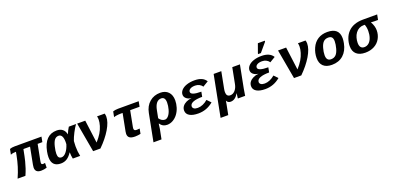

<svg xmlns="http://www.w3.org/2000/svg" viewBox="9 -1893 6629 3234"><g transform="rotate(-20 3324.0 -276.5)"><path d="M528.8 -435.5 473.1 -147.9Q469.2 -128.4 469.2 -116.7Q469.2 -99.6 477.1 -92.8Q484.9 -85.9 502 -85.9Q517.6 -85.9 536.1 -91.3L534.2 -6.3Q483.9 9.8 432.1 9.8Q328.1 9.8 328.1 -81.5Q328.1 -100.6 333.5 -129.4L392.6 -435.5H273.9Q246.6 -293.5 230.5 -230.5Q214.4 -167.5 196.3 -114.3Q178.2 -61 151.4 0H11.2Q54.7 -97.2 82.5 -188Q110.4 -278.8 127.9 -371.1L140.1 -435.5Q112.3 -435.5 85.7 -430.7Q59.1 -425.8 43 -417.5L62 -514.2Q96.2 -528.3 153.3 -528.3H631.3L613.3 -435.5Z M986.3 -115.7Q942.4 -49.3 894.8 -19.8Q847.2 9.8 786.6 9.8Q623 9.8 623 -161.6Q623 -206.1 633.8 -261.7Q688.5 -538.1 905.8 -538.1Q969.2 -538.1 1009.3 -506.1Q1049.3 -474.1 1061.5 -413.6H1063Q1087.9 -475.6 1121.6 -528.3H1251Q1216.3 -481.9 1176.5 -405.3Q1136.7 -328.6 1118.7 -271.5Q1114.3 -224.1 1114.3 -178.2Q1114.3 -83 1132.3 0H1000.5Q988.3 -55.7 988.3 -115.7ZM767.1 -169.4Q767.1 -125 783 -104.7Q798.8 -84.5 832 -84.5Q875 -84.5 915.8 -133.5Q956.5 -182.6 981.4 -264.6L982.9 -304.2Q982.9 -372.6 963.1 -408Q943.4 -443.4 905.3 -443.4Q861.3 -443.4 833 -409.2Q804.7 -375 785.9 -297.6Q767.1 -220.2 767.1 -169.4Z M1495.6 0H1365.2L1271 -528.3H1416L1469.7 -116.7Q1527.8 -181.6 1563 -240Q1598.1 -298.3 1616.5 -360.1Q1634.8 -421.9 1634.8 -469.2Q1634.8 -501 1627.4 -528.3H1764.2Q1772.9 -501 1772.9 -472.7Q1772.9 -376 1697.5 -250Q1622.1 -124 1495.6 0Z M2019 -435.5Q1979.5 -435.5 1942.9 -429.9Q1906.2 -424.3 1892.6 -417.5L1911.6 -514.2Q1925.8 -520 1951.4 -524.2Q1977.1 -528.3 2003.4 -528.3H2374L2356 -435.5H2187.5L2132.8 -152.3Q2129.9 -137.7 2129.9 -127Q2129.9 -103 2142.8 -94.7Q2155.8 -86.4 2180.7 -86.4Q2200.7 -86.4 2231.9 -90.3L2214.4 -1Q2198.7 3.4 2167.5 6.8Q2136.2 10.3 2116.2 10.3Q2048.8 10.3 2017.8 -12.5Q1986.8 -35.2 1986.8 -83Q1986.8 -100.6 1991.2 -122.6L2051.8 -435.5Z M2690.9 9.8Q2608.9 9.8 2566.9 -57.1H2561.5L2550.3 28.8L2515.1 207.5H2371.1L2466.8 -283.7Q2489.7 -402.8 2569.1 -470.7Q2648.4 -538.6 2761.7 -538.6Q2852.5 -538.6 2905 -483.9Q2957.5 -429.2 2957.5 -331.5Q2957.5 -270.5 2938.2 -207.8Q2918.9 -145 2881.6 -95.2Q2844.2 -45.4 2794.7 -17.8Q2745.1 9.8 2690.9 9.8ZM2816.4 -344.2Q2816.4 -443.8 2744.6 -443.8Q2641.1 -443.8 2609.9 -279.3L2584 -146.5Q2602.5 -117.7 2629.2 -101.3Q2655.8 -85 2685.1 -85Q2719.2 -85 2750 -121.6Q2780.8 -158.2 2798.6 -222.2Q2816.4 -286.1 2816.4 -344.2Z M3272.9 -82Q3317.9 -82 3364.7 -101.8Q3411.6 -121.6 3453.6 -158.7L3520 -90.3Q3402.3 9.8 3250.5 9.8Q3150.4 9.8 3094.5 -23.4Q3038.6 -56.6 3038.6 -117.7Q3038.6 -161.6 3063.7 -194.3Q3088.9 -227.1 3132.3 -247.8Q3175.8 -268.6 3226.1 -272.5L3226.6 -273.4Q3174.3 -278.3 3139.4 -307.1Q3104.5 -335.9 3104.5 -377.4Q3104.5 -421.4 3138.4 -458.7Q3172.4 -496.1 3234.6 -517.1Q3296.9 -538.1 3374.5 -538.1Q3525.4 -538.1 3581.1 -445.8L3481 -385.7Q3463.4 -416 3429.9 -433.3Q3396.5 -450.7 3355.5 -450.7Q3299.3 -450.7 3267.1 -431.2Q3234.9 -411.6 3234.9 -380.9Q3234.9 -318.4 3420.9 -318.4L3403.8 -231.9Q3298.3 -231.9 3240.7 -208.7Q3183.1 -185.5 3182.6 -139.6Q3182.6 -115.7 3204.1 -98.9Q3225.6 -82 3272.9 -82Z M3959 0Q3963.4 -54.7 3970.2 -89.8H3968.8Q3911.6 9.8 3829.1 9.8Q3803.7 9.8 3784.9 -2Q3766.1 -13.7 3758.8 -34.2H3756.8L3747.6 22L3711.4 207.5H3574.2L3717.3 -528.3H3854.5L3797.4 -232.9Q3791 -198.2 3791 -174.8Q3791 -94.2 3860.4 -94.2Q3908.7 -94.2 3946.3 -136Q3983.9 -177.7 3996.6 -246.1L4051.3 -528.3H4188.5L4108.9 -118.2Q4091.3 -17.1 4089.8 0Z M4473.1 -82Q4518.1 -82 4564.9 -101.8Q4611.8 -121.6 4653.8 -158.7L4720.2 -90.3Q4602.5 9.8 4450.7 9.8Q4350.6 9.8 4294.7 -23.4Q4238.8 -56.6 4238.8 -117.7Q4238.8 -161.6 4263.9 -194.3Q4289.1 -227.1 4332.5 -247.8Q4376 -268.6 4426.3 -272.5L4426.8 -273.4Q4374.5 -278.3 4339.6 -307.1Q4304.7 -335.9 4304.7 -377.4Q4304.7 -421.4 4338.6 -458.7Q4372.6 -496.1 4434.8 -517.1Q4497.1 -538.1 4574.7 -538.1Q4725.6 -538.1 4781.2 -445.8L4681.2 -385.7Q4663.6 -416 4630.1 -433.3Q4596.7 -450.7 4555.7 -450.7Q4499.5 -450.7 4467.3 -431.2Q4435.1 -411.6 4435.1 -380.9Q4435.1 -318.4 4621.1 -318.4L4604 -231.9Q4498.5 -231.9 4440.9 -208.7Q4383.3 -185.5 4382.8 -139.6Q4382.8 -115.7 4404.3 -98.9Q4425.8 -82 4473.1 -82ZM4534.2 -586.4 4537.6 -602.5 4594.2 -759.8H4719.7L4716.3 -741.7L4585.4 -586.4Z M5096.2 0H4965.8L4871.6 -528.3H5016.6L5070.3 -116.7Q5128.4 -181.6 5163.6 -240Q5198.7 -298.3 5217 -360.1Q5235.4 -421.9 5235.4 -469.2Q5235.4 -501 5228 -528.3H5364.7Q5373.5 -501 5373.5 -472.7Q5373.5 -376 5298.1 -250Q5222.7 -124 5096.2 0Z M5645.5 9.8Q5543.9 9.8 5491 -41Q5438 -91.8 5438 -187Q5438 -276.9 5476.8 -362.8Q5515.6 -448.7 5586.4 -493.4Q5657.2 -538.1 5754.9 -538.1Q5965.3 -538.1 5965.3 -351.1Q5965.3 -314 5956.1 -264.6Q5930.7 -133.3 5850.1 -61.8Q5769.5 9.8 5645.5 9.8ZM5822.3 -349.1Q5822.3 -398.4 5802.2 -421.1Q5782.2 -443.8 5738.8 -443.8Q5686.5 -443.8 5653.3 -411.9Q5620.1 -379.9 5600.6 -310.1Q5581.1 -240.2 5581.1 -184.6Q5581.1 -84 5662.1 -84Q5715.3 -84 5749 -116.7Q5782.7 -149.4 5802.5 -221.4Q5822.3 -293.5 5822.3 -349.1Z M6244.6 9.8Q6141.6 9.8 6086.2 -39.6Q6030.8 -88.9 6030.8 -182.1Q6030.8 -248 6054.7 -315.7Q6078.6 -383.3 6126 -431.6Q6173.3 -480 6241.2 -504.2Q6309.1 -528.3 6393.6 -528.3H6648.4L6630.4 -435.5H6564.5L6504.9 -438.5L6504.4 -436.5Q6550.3 -359.4 6550.3 -279.3Q6550.3 -200.7 6512.5 -132.6Q6474.6 -64.5 6404.3 -27.3Q6334 9.8 6244.6 9.8ZM6412.6 -319.3Q6412.6 -383.3 6392.6 -435.5H6366.2Q6326.2 -435.5 6289.6 -416.3Q6252.9 -397 6226.6 -360.8Q6200.2 -324.7 6187.7 -278.3Q6175.3 -231.9 6175.3 -189Q6175.3 -136.2 6197 -110.1Q6218.8 -84 6259.3 -84Q6305.2 -84 6340.1 -113.8Q6375 -143.6 6393.8 -198.7Q6412.6 -253.9 6412.6 -319.3Z"/></g></svg>

Font: Cousine
Style: Bold Italic
Weight: 700
Italic angle: -12°
Monospace: yes
Designer: Steve Matteson
Foundry: Ascender Corporation
Version: Version 1.20